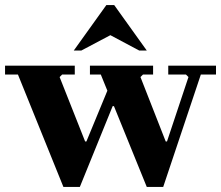

<svg xmlns="http://www.w3.org/2000/svg" viewBox="-43 -740 875 760"><path d="M623 -480H812V-445H752L603 0H538L408 -320H403L273 0H208L28 -445H-23V-480H253V-445H203L193 -435L294 -180H299L382 -381L356 -445H313V-480H563V-445H523L513 -435L613 -180H618L703 -435L693 -445H623ZM249 -540 378 -720H409L538 -540H508L354 -622H434L279 -540Z"/></svg>

Font: Brygada 1918
Style: Bold
Weight: 700
Designer: Mateusz Machalski | Borys Kosmynka | Przemek Hoffer
Foundry: NIEPODLEGLA 2018
Version: Version 3.006